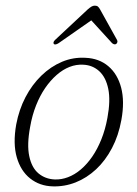

<svg xmlns="http://www.w3.org/2000/svg" viewBox="-20 -653 487 681"><path d="M283 -448Q331.5 -446 364.2 -418.2Q397 -390.5 409.8 -341.8Q422.5 -293 410.5 -227.5Q400.5 -172 377.2 -127.8Q354 -83.5 320.8 -52.5Q287.5 -21.5 248 -6Q208.5 9.5 166 8Q120.5 6.5 87 -20Q53.5 -46.5 39.5 -95Q25.5 -143.5 37.5 -211.5Q47.5 -264.5 70.5 -308.5Q93.5 -352.5 126.8 -384.8Q160 -417 199.8 -433.8Q239.5 -450.5 283 -448ZM174 -16.5Q197.5 -15.5 221.2 -24.5Q245 -33.5 266.8 -52Q288.5 -70.5 307 -97.2Q325.5 -124 339.5 -158.8Q353.5 -193.5 361 -235Q372.5 -296.5 364 -337.8Q355.5 -379 332 -400.5Q308.5 -422 275.5 -423.5Q251 -425 227 -415.8Q203 -406.5 181 -387.2Q159 -368 140.2 -340.8Q121.5 -313.5 107.8 -278.8Q94 -244 87 -203.5Q75 -140 83.8 -99Q92.5 -58 116.5 -38Q140.5 -18 174 -16.5ZM310.5 -585.5H299.5L377.5 -500Q381 -497 384.8 -496Q388.5 -495 392 -497Q395 -499.5 396.2 -503.2Q397.5 -507 395 -511.5L335 -619.5Q331.5 -626 327.5 -629.5Q323.5 -633 316.5 -633Q310 -633 304.2 -629.5Q298.5 -626 291 -619.5L175.5 -511.5Q171 -507.5 170 -503.5Q169 -499.5 171 -497Q173.5 -494.5 178 -495.5Q182.5 -496.5 188 -500Z"/></svg>

Font: Fraunces 72pt Soft Wonky ExtraLight
Style: Italic
Weight: 250
Italic angle: -16°
Version: Version 1.000;[b76b70a41]